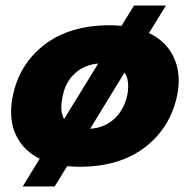

<svg xmlns="http://www.w3.org/2000/svg" viewBox="-20 -586 682 692"><path d="M123 -14Q73 -39 46.5 -82.5Q20 -126 20 -183Q20 -210 26 -240Q50 -356 141 -425.5Q232 -495 376 -495Q390 -495 418 -493L463 -566H578L517 -467Q569 -442 596.5 -397.5Q624 -353 624 -295Q624 -269 618 -240Q593 -124 501.5 -54.5Q410 15 267 15Q250 15 222 13L177 86H62ZM334 -357Q285 -353 250.5 -322Q216 -291 206 -240Q201 -217 201 -200Q201 -174 211 -157ZM438 -240Q442 -257 442 -276Q442 -306 429 -325L305 -122Q355 -125 390.5 -156.5Q426 -188 438 -240Z"/></svg>

Font: Prompt
Style: Bold Italic
Weight: 700
Italic angle: -12°
Designer: Katatrad Team
Foundry: CadsonDemak
Version: Version 1.001